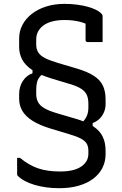

<svg xmlns="http://www.w3.org/2000/svg" viewBox="-20 -738 640 1008"><path d="M317.8 -717.7Q353.3 -717.7 383.8 -713.7Q414.2 -709.7 439.4 -702.9Q464.6 -696.1 482.8 -687.1Q501 -678.1 511.5 -667.2Q514.5 -664.6 516.1 -662.1Q517.7 -659.6 518.2 -657.2Q518.7 -654.8 518.7 -650Q518.7 -615.9 518.7 -582.9Q518.7 -549.9 518.7 -517Q498.7 -517 479.4 -517Q460.2 -517 440.2 -517Q435.2 -517 432.2 -520Q429.2 -523 429.2 -528Q429.2 -542.5 429.2 -556.5Q429.2 -570.6 429.2 -584.8Q429.2 -599 429.2 -613.3Q429.2 -627.6 429.2 -641.5L457.6 -599.7Q403.4 -632.9 319.1 -632.9Q284.5 -632.9 257.2 -626.2Q229.8 -619.5 210.5 -606.2Q191.1 -592.9 180.6 -573.7Q170.1 -554.5 170.1 -530V-504.7Q170.1 -479.7 180.9 -462.7Q191.7 -445.7 216.6 -432.9Q241.6 -420.1 285.1 -407.2L381.3 -378.8Q440.4 -361.5 473.9 -339.1Q507.5 -316.7 520.9 -286.9Q534.3 -257.1 534.3 -216.9V-190.7Q534.3 -168.3 525.7 -148.5Q517.1 -128.6 502 -114Q486.8 -99.5 466.7 -92V-69.6L390.7 -75.4Q411.5 -93.3 422.8 -107.6Q434 -121.8 439 -137.3Q444 -152.7 444 -171.3V-193.4Q444 -219.7 436.3 -238.2Q428.6 -256.7 407.3 -271.2Q385.9 -285.6 345.1 -297.4L248.7 -326.4Q184.6 -346.2 147.9 -371.3Q111.1 -396.3 95.8 -426.7Q80.5 -457 80.5 -490.7V-535.9Q80.5 -575.1 98.1 -608Q115.7 -640.9 147.4 -665.5Q179.2 -690.2 222.8 -703.9Q266.3 -717.7 317.8 -717.7ZM295.3 162.3Q368.3 162.3 406.2 136.6Q444 111 444 68.9V55Q444 31.1 435.2 16.1Q426.3 1.1 404 -10.7Q381.8 -22.5 341 -34.3L244.6 -63.3Q186.8 -81 150.3 -104.1Q113.8 -127.2 97.1 -156.2Q80.5 -185.1 80.5 -219.2V-243.4Q80.5 -283.9 100.5 -313.7Q120.5 -343.4 150.6 -353.1V-378.2L230.8 -367.6Q205.6 -353.2 192.6 -339.2Q179.5 -325.2 174.8 -307.9Q170.1 -290.6 170.1 -265.4V-245.7Q170.1 -220.6 179.4 -202.5Q188.7 -184.4 212 -170.4Q235.4 -156.4 278.9 -143.5L375.5 -115.1Q435 -97.8 469.5 -74.8Q504 -51.8 519.1 -20.7Q534.3 10.5 534.3 53.4V71.1Q534.3 110.6 517.8 143.4Q501.2 176.2 469.6 200.1Q438.1 223.9 393 237Q347.9 250 290.7 250Q255.9 250 223.2 245.6Q190.6 241.2 162.1 232.8Q133.6 224.3 111 212.3Q88.3 200.2 72.9 184.9Q71.9 182.9 70.9 181Q69.9 179.1 69.9 176.9Q69.9 155.3 69.9 133.9Q69.9 112.4 69.9 90.9H85.3Q131.4 129.2 179.9 145.8Q228.3 162.3 295.3 162.3Z"/></svg>

Font: Recursive Sans Linear Light
Style: Regular
Weight: 300
Version: Version 1.085